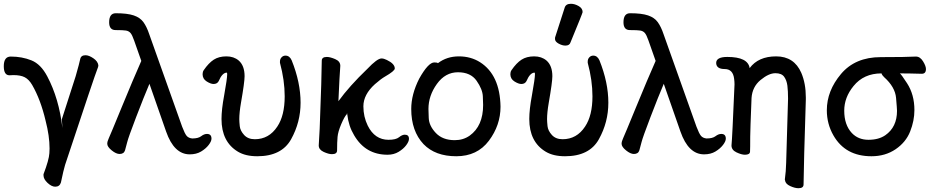

<svg xmlns="http://www.w3.org/2000/svg" viewBox="-53 -796 4921 1015"><path d="M239 191Q220 191 198.5 171Q177 151 177 131V125Q206 49 208 14L209 -11Q209 -77 188 -158Q162 -269 117 -347Q100 -376 78 -387.5Q56 -399 18 -399Q6 -399 -3 -398Q-33 -398 -33 -446Q-33 -497 4 -497Q63 -497 113 -477Q163 -457 197 -392Q259 -275 277 -119L274 -166L347 -393Q367 -463 371 -483.5Q375 -504 399 -504Q417 -504 440.5 -488Q464 -472 467 -451Q467 -443 462 -432Q450 -404 291 76Q283 102 269 169Q262 191 239 191Z M950 20Q867 20 825 -101L737 -353Q708 -285 666.5 -176.5Q625 -68 619.5 -44.5Q614 -21 608 -1.5Q602 18 579 18Q561 18 537.5 -1Q514 -20 514 -36Q514 -48 522 -65Q530 -82 590.5 -229.5Q651 -377 694 -474L656 -582Q646 -611 637 -621.5Q628 -632 613 -634.5Q598 -637 558 -637Q524 -637 524 -678Q524 -726 559 -726Q620 -726 654 -714.5Q688 -703 705.5 -678.5Q723 -654 736 -615L910 -126Q924 -89 934 -77.5Q944 -66 963 -64Q995 -64 1010.5 -76Q1026 -88 1041 -88Q1065 -88 1065 -63Q1065 -49 1050 -29.5Q1035 -10 1010 5Q985 20 950 20Z M1307 30Q1245 30 1205 6Q1118 -46 1118 -167Q1118 -217 1132 -292Q1148 -381 1148 -403Q1148 -412 1146 -412Q1122 -412 1103 -367Q1095 -352 1076 -352Q1061 -352 1039.5 -365.5Q1018 -379 1018 -404Q1018 -416 1024 -425Q1050 -463 1077 -480.5Q1104 -498 1144 -498Q1183 -498 1209 -476Q1240 -449 1240 -393Q1240 -362 1221 -253Q1212 -201 1212 -166Q1212 -153 1214.5 -129Q1217 -105 1237.5 -82.5Q1258 -60 1294 -60Q1369 -60 1413 -127Q1452 -185 1452 -287Q1452 -371 1427 -464V-471Q1427 -484 1435.5 -493Q1444 -502 1456 -502Q1478 -502 1489 -477Q1536 -360 1536 -253Q1536 -150 1486 -60Q1436 30 1307 30Z M1996 22Q1879 22 1819 -81Q1790 -129 1783 -190Q1782 -199 1781 -199V-193Q1768 -180 1751 -140Q1734 -100 1731.5 -72.5Q1729 -45 1729 -1Q1729 19 1702 19Q1684 19 1658 7Q1632 -5 1632 -27L1637 -116Q1648 -403 1648 -475Q1648 -495 1675 -495Q1692 -495 1719 -483.5Q1746 -472 1746 -448Q1742 -398 1736 -261Q1794 -341 1889 -432Q1941 -487 1964 -487Q1976 -487 1992 -479Q2034 -459 2034 -434Q2034 -421 1982 -391Q1961 -379 1929 -351Q1868 -296 1868 -234Q1868 -179 1891 -132Q1928 -57 2001 -57Q2040 -57 2056.5 -70.5Q2073 -84 2087 -84Q2109 -84 2109 -62Q2109 -48 2094.5 -28.5Q2080 -9 2054.5 6.5Q2029 22 1996 22Z M2186 -34Q2121 -103 2121 -220Q2121 -297 2163 -380Q2211 -466 2243 -466Q2259 -466 2262 -462Q2309 -498 2373 -498Q2436 -498 2485 -467Q2590 -400 2593 -232Q2593 -134 2531.5 -52Q2470 30 2359 30Q2248 30 2186 -34ZM2351 -55Q2396 -55 2430 -79Q2501 -130 2501 -241Q2501 -249 2499.5 -286.5Q2498 -324 2466.5 -369Q2435 -414 2368 -414Q2301 -414 2256.5 -352Q2212 -290 2212 -220Q2212 -214 2213.5 -172.5Q2215 -131 2251 -93Q2287 -55 2351 -55Z M2936 -555Q2919 -555 2900 -565.5Q2881 -576 2881 -590Q2881 -601 2883 -603L2932 -755Q2938 -776 2965 -776Q2985 -776 3006 -764Q3027 -752 3027 -732Q3027 -727 2963 -572Q2958 -555 2936 -555ZM2934 30Q2872 30 2832 6Q2745 -46 2745 -167Q2745 -217 2759 -292Q2775 -381 2775 -403Q2775 -412 2773 -412Q2749 -412 2730 -367Q2722 -352 2703 -352Q2688 -352 2666.5 -365.5Q2645 -379 2645 -404Q2645 -416 2651 -425Q2677 -463 2704 -480.5Q2731 -498 2771 -498Q2810 -498 2836 -476Q2867 -449 2867 -393Q2867 -362 2848 -253Q2839 -201 2839 -166Q2839 -153 2841.5 -129Q2844 -105 2864.5 -82.5Q2885 -60 2921 -60Q2996 -60 3040 -127Q3079 -185 3079 -287Q3079 -371 3054 -464V-471Q3054 -484 3062.5 -493Q3071 -502 3083 -502Q3105 -502 3116 -477Q3163 -360 3163 -253Q3163 -150 3113 -60Q3063 30 2934 30Z M3669 20Q3586 20 3544 -101L3456 -353Q3427 -285 3385.5 -176.5Q3344 -68 3338.5 -44.5Q3333 -21 3327 -1.5Q3321 18 3298 18Q3280 18 3256.5 -1Q3233 -20 3233 -36Q3233 -48 3241 -65Q3249 -82 3309.5 -229.5Q3370 -377 3413 -474L3375 -582Q3365 -611 3356 -621.5Q3347 -632 3332 -634.5Q3317 -637 3277 -637Q3243 -637 3243 -678Q3243 -726 3278 -726Q3339 -726 3373 -714.5Q3407 -703 3424.5 -678.5Q3442 -654 3455 -615L3629 -126Q3643 -89 3653 -77.5Q3663 -66 3682 -64Q3714 -64 3729.5 -76Q3745 -88 3760 -88Q3784 -88 3784 -63Q3784 -49 3769 -29.5Q3754 -10 3729 5Q3704 20 3669 20Z M4168 199Q4149 199 4124 187.5Q4099 176 4097 157L4096 153Q4102 110 4103 65L4113 -274Q4113 -315 4109.5 -343Q4106 -371 4092.5 -390Q4079 -409 4046 -409Q4011 -409 3967.5 -373Q3924 -337 3920 -278Q3913 -104 3913 -74Q3913 -10 3912 6Q3911 22 3885 22Q3867 22 3840.5 9.5Q3814 -3 3814 -27Q3818 -65 3830 -350Q3830 -364 3828 -379Q3822 -431 3778 -431Q3734 -431 3733 -463Q3733 -495 3792 -495Q3901 -495 3910 -436Q3956 -498 4050 -498Q4145 -498 4183 -411Q4207 -355 4207 -281V-270Q4196 73 4195 179Q4195 199 4168 199Z M4554 30Q4416 30 4353 -80Q4318 -141 4318 -213Q4318 -316 4393 -405Q4468 -494 4603 -494Q4738 -494 4789 -497Q4811 -497 4826.5 -472Q4842 -447 4842 -431Q4842 -406 4820 -406Q4753 -408 4704 -408Q4711 -404 4742 -356Q4781 -296 4781 -214Q4781 -158 4758.5 -101Q4736 -44 4681.5 -7Q4627 30 4554 30ZM4627 -81Q4689 -124 4689 -210Q4689 -221 4684 -278.5Q4679 -336 4621 -388Q4610 -398 4607 -408Q4513 -408 4459 -341Q4410 -281 4410 -211Q4410 -136 4450 -93Q4484 -57 4538 -57Q4592 -57 4627 -81Z"/></svg>

Font: LXGW ZhenKai
Style: Regular
Weight: 400
Designer: LXGW / Fontworks Inc.
Foundry: LXGW / Fontworks Inc.
Version: Version 0.800;June 8, 2025